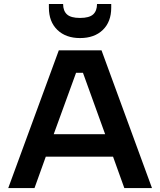

<svg xmlns="http://www.w3.org/2000/svg" viewBox="-20 -956 814 976"><path d="M278.9 -700H496.1L752.6 0H612L554.6 -159.7H212.8L155.4 0H21.9ZM514.5 -273.7 401.7 -586H366.7L253 -273.7ZM228.5 -917.3V-935.8H300.8Q300.8 -900.8 320.5 -882.8Q340.2 -864.8 386.7 -864.8Q433.7 -864.8 453.5 -882.8Q473.2 -900.8 473.2 -935.8H545.4V-916.8Q545.4 -845.1 502.6 -803.8Q459.8 -762.5 386.7 -762.5Q314.7 -762.5 271.6 -804Q228.5 -845.6 228.5 -917.3Z"/></svg>

Font: AF Albert Sans Medium
Style: Regular
Weight: 500
Designer: Andreas Rasmussen
Foundry: a.Foundry
Version: Version 1.300;Glyphs 3.2 (3231)